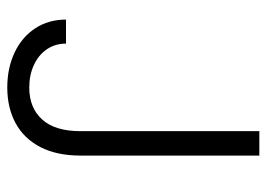

<svg xmlns="http://www.w3.org/2000/svg" viewBox="-126 -622 757 546"><g transform="rotate(90 253.0 -348.5)"><path d="M421.9 -707V-198.2Q421.9 -130.9 397.7 -84.2Q373.5 -37.6 329.8 -13.9Q286.1 9.8 228.5 9.8Q172.9 9.8 128.9 -11Q85 -31.7 60.1 -69.6Q35.2 -107.4 35.2 -157.2H103.5Q103.5 -126.5 119.6 -102.8Q135.7 -79.1 164.3 -65.9Q192.9 -52.7 228.5 -52.7Q286.1 -52.7 319.3 -89.4Q352.5 -126 352.5 -198.2V-707Z"/></g></svg>

Font: Pretendard Std Light
Style: Regular
Weight: 300
Designer: Base glyphs from Inter by Rasmus Andersson; Hangeul glyphs from Noto Sans CJK(Source Han Sans) by Jang Soo-young and Kan
Foundry: Kil Hyung-jin
Version: Version 1.309